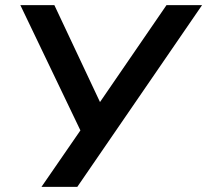

<svg xmlns="http://www.w3.org/2000/svg" viewBox="-20 -725 804 745"><path d="M141 0 292 -219 59 -705H191L368 -329L626 -705H764L280 0Z"/></svg>

Font: Mulish
Style: Bold Italic
Weight: 700
Italic angle: -9°
Designer: Vernon Adams
Foundry: Vernon Adams
Version: Version 3.603; ttfautohint (v1.8.3)